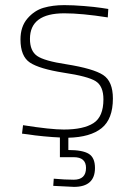

<svg xmlns="http://www.w3.org/2000/svg" viewBox="-20 -529 523 750"><path d="M351 127Q351 201 269 201L188 197L190 169Q234 173 268 173Q316 173 316 127Q316 85 268 85H214V8Q188 7 151 3.5Q114 0 90 -4L66 -7L70 -40Q178 -23 229 -23Q306 -23 345 -48Q384 -73 384 -141Q384 -193 353.5 -212Q323 -231 229 -245Q134 -260 97 -284.5Q60 -309 60 -375Q60 -425 87 -456.5Q114 -488 150 -498.5Q186 -509 231 -509Q265 -509 308 -505.5Q351 -502 377 -498L403 -494L401 -461Q299 -477 231 -477Q97 -477 97 -377Q97 -330 125 -310.5Q153 -291 239 -278Q345 -261 383 -236Q421 -211 421 -144Q421 -64 377 -28.5Q333 7 247 9V57Q303 57 327 72Q351 87 351 127Z"/></svg>

Font: TitilliumText22L Th
Style: Thin
Weight: 100
Designer: Campivisivi
Foundry: Campivisivi
Version: 1.000